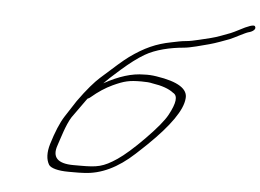

<svg xmlns="http://www.w3.org/2000/svg" viewBox="-50 -753 1103 813"><g transform="rotate(5 502.0 -346.5)"><path d="M321.7 -319C328.3 -322 331.9 -324 334.9 -327C364 -352 393.3 -371 423.1 -385C470.9 -407 491.9 -412 543.5 -412C562.7 -412 578.9 -411 590.3 -408C631.2 -402 661.9 -391 680.6 -376C702.9 -365 698.4 -333 670.1 -281C656.5 -256 626.8 -220 581.6 -174C536.4 -128 499.5 -96 471.5 -77C413.7 -38 387.3 -34 317.7 -34H287.7C219.7 -34 194.5 -60 213.1 -112C222.9 -140 240 -201 261.7 -235ZM382.9 -390C395.4 -403 417.4 -424 451.9 -454C486.4 -484 517.4 -508 546.7 -525C590.8 -551 651.9 -565 708.9 -570C736.5 -572 788.5 -587 815.5 -594C842.4 -601 878.3 -615 900.2 -623C917.7 -630 964.5 -656 976.9 -659C993.9 -663 1010.8 -675 1001.7 -687C996.7 -693 974.2 -686 933.4 -664C921.4 -658 912 -653 902 -649C883.4 -642 842.8 -626 820.6 -621C797.3 -616 745.2 -601 718.8 -599C694.8 -597 680.5 -593 654.7 -588C592.4 -576 542.2 -554 481.4 -510C460.6 -495 423 -462 366.5 -411C346.3 -393 314.2 -357 277.2 -305L231.7 -235C213.9 -207 197.2 -167 181.1 -114C170.4 -78 171.6 -48 184.8 -26C193.4 -13 224 -4 269 -4H295.2C307.2 -4 320.4 -4 335.4 -5C406.7 -8 476.6 -41 545.7 -105C563.5 -121 578.4 -136 591.5 -148C683.7 -237 732.2 -307 736 -356C741 -397 697.6 -425 605.1 -439C586.4 -442 569 -443 551.6 -442C501.2 -442 445.6 -425 382.9 -390Z"/></g></svg>

Font: MewTooHand
Style: UltimateItaWide
Weight: 400
Designer: Mew Too, Robert Jablonski
Version: Version 0.77